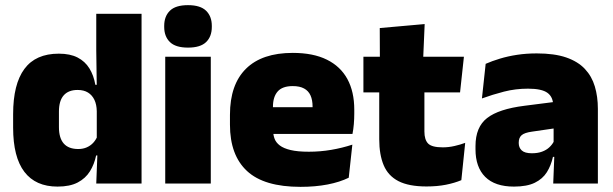

<svg xmlns="http://www.w3.org/2000/svg" viewBox="-20 -713 2383 746"><path d="M203.5 12Q118.5 12 74.8 -45.2Q31 -102.5 31 -217V-269.5Q31 -386 74.8 -445.2Q118.5 -504.5 208.5 -504.5Q252.5 -504.5 281.5 -489.5Q310.5 -474.5 327.2 -447.5Q344 -420.5 350.5 -383.5H396L356 -281Q355.5 -307 346.8 -325.2Q338 -343.5 321.8 -353.5Q305.5 -363.5 281.5 -363.5Q246 -363.5 227.5 -342.5Q209 -321.5 209 -279.5V-219Q209 -176.5 227.8 -155.2Q246.5 -134 284 -134Q302.5 -134 317.2 -140.5Q332 -147 342.5 -158.5Q353 -170 359 -185L402.5 -109H353.5Q346.5 -75 329.5 -47.5Q312.5 -20 282 -4Q251.5 12 203.5 12ZM530 0H354L359 -128.5L356 -153V-350V-372.5L354 -517V-659.5H530Z M799 0H622V-492.5H799ZM710.5 -528Q662 -528 640 -549.8Q618 -571.5 618 -608.5V-612.5Q618 -649.5 640 -671.2Q662 -693 710.5 -693Q758.5 -693 780.8 -671.2Q803 -649.5 803 -612.5V-608.5Q803 -571 780.8 -549.5Q758.5 -528 710.5 -528Z M1147.5 13Q1006 13 939.8 -48.5Q873.5 -110 873.5 -228.5V-267Q873.5 -384.5 935.8 -446Q998 -507.5 1117.5 -507.5Q1197 -507.5 1250 -481.2Q1303 -455 1329.8 -405.8Q1356.5 -356.5 1356.5 -287V-271.5Q1356.5 -251.5 1354.8 -230.8Q1353 -210 1349.5 -192.5H1191Q1193 -223 1193.8 -250Q1194.5 -277 1194.5 -298.5Q1194.5 -324.5 1186.5 -342.2Q1178.5 -360 1161.5 -369.2Q1144.5 -378.5 1117.5 -378.5Q1077 -378.5 1058.8 -357.5Q1040.5 -336.5 1040.5 -298V-253.5L1041.5 -234.5V-203.5Q1041.5 -188 1047 -173.5Q1052.5 -159 1067.2 -147.8Q1082 -136.5 1109.2 -130Q1136.5 -123.5 1180 -123.5Q1224.5 -123.5 1267 -130.8Q1309.5 -138 1349 -151L1335 -22.5Q1300.5 -5.5 1252.8 3.8Q1205 13 1147.5 13ZM1314 -192.5H967V-296.5H1314Z M1637 11.5Q1568.5 11.5 1528.2 -9.2Q1488 -30 1470.8 -71Q1453.5 -112 1453.5 -172V-436H1629V-202Q1629 -170 1643.5 -155.2Q1658 -140.5 1700.5 -140.5Q1723.5 -140.5 1746.2 -145.8Q1769 -151 1787.5 -158L1772.5 -13Q1746.5 -2 1712.5 4.8Q1678.5 11.5 1637 11.5ZM1767.5 -354H1392V-492.5H1782.5ZM1624 -480.5H1456L1455.5 -604L1630 -619.5Z M2303 0H2129.5L2134.5 -126L2131 -130.5V-283.5L2129.5 -301.5Q2129.5 -336 2107.2 -352.2Q2085 -368.5 2031.5 -368.5Q1983 -368.5 1938.2 -357Q1893.5 -345.5 1852.5 -330.5L1867 -465Q1892 -476 1922.5 -485.2Q1953 -494.5 1989 -500Q2025 -505.5 2065.5 -505.5Q2134 -505.5 2179.8 -489.8Q2225.5 -474 2252.5 -445.2Q2279.5 -416.5 2291.2 -377Q2303 -337.5 2303 -290ZM1977 12Q1903 12 1865.2 -25.8Q1827.5 -63.5 1827.5 -133V-145.5Q1827.5 -219.5 1872.8 -254.5Q1918 -289.5 2017.5 -302L2143 -318L2153.5 -217L2047 -201.5Q2018 -197.5 2006.8 -187.8Q1995.5 -178 1995.5 -159V-157Q1995.5 -139.5 2007.2 -128.5Q2019 -117.5 2046.5 -117.5Q2069.5 -117.5 2086.2 -123.8Q2103 -130 2114.2 -140.5Q2125.5 -151 2132 -163.5L2157 -103.5H2128.5Q2121 -70 2104.8 -44Q2088.5 -18 2058 -3Q2027.5 12 1977 12Z"/></svg>

Font: Anek Malayalam ExtraBold
Style: Regular
Weight: 800
Version: Version 1.003